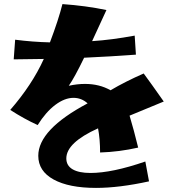

<svg xmlns="http://www.w3.org/2000/svg" viewBox="-20 -850 850 938"><path d="M167 -89Q167 -217 408 -345Q378 -372 339 -372Q296 -372 250 -337.5Q204 -303 164 -239Q98 -269 30 -313Q137 -436 194 -562L47 -560L54 -656Q139 -645 224 -643Q266 -754 285 -830Q399 -822 500 -801L430 -649Q524 -655 638 -676L644 -583Q523 -574 391 -568Q343 -469 316 -431Q357 -440 395 -440Q466 -440 520 -409Q591 -451 682 -491Q719 -441 780 -354Q684 -315 613 -285Q634 -215 655 -129Q563 -108 469 -105Q469 -170 459 -223Q304 -153 304 -76Q304 -41 334.5 -23Q365 -5 422 -5Q528 -5 690 -61L708 36Q562 68 449 68Q317 68 242 27Q167 -14 167 -89Z"/></svg>

Font: Otomanopee
Style: Regular
Weight: 400
Designer: Das Ende der Wildnis
Foundry: Gutenberg Labo
Version: Version 3.000